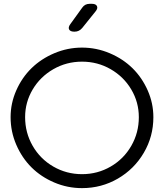

<svg xmlns="http://www.w3.org/2000/svg" viewBox="-20 -972 854 1000"><path d="M369.1 -807.1H366.2Q346.2 -807.1 340.1 -818.4Q334 -829.6 346.2 -846.2L408.2 -932.1Q421.9 -952.1 446.8 -952.1H459Q479 -952.1 484.9 -940.4Q490.7 -928.7 478 -913.1L408.2 -826.2Q392.1 -807.1 369.1 -807.1ZM778.8 -361.8Q778.8 -261.2 729 -176.3Q679.2 -91.3 593.8 -41.7Q508.3 7.8 407.2 7.8Q331.5 7.8 262.7 -21.5Q193.8 -50.8 144 -100.3Q94.2 -149.9 64.7 -218.3Q35.2 -286.6 35.2 -361.8Q35.2 -434.1 64.7 -501Q94.2 -567.9 144 -616.7Q193.8 -665.5 262.9 -694.8Q332 -724.1 407.2 -724.1Q482.4 -724.1 551.5 -694.8Q620.6 -665.5 670.2 -616.7Q719.7 -567.9 749.3 -501Q778.8 -434.1 778.8 -361.8ZM703.1 -361.8Q703.1 -439.5 663.8 -505.9Q624.5 -572.3 556.4 -611.6Q488.3 -650.9 407.2 -650.9Q326.2 -650.9 257.8 -611.6Q189.5 -572.3 150.1 -505.9Q110.8 -439.5 110.8 -361.8Q110.8 -280.8 150.1 -212.4Q189.5 -144 257.8 -104.5Q326.2 -64.9 407.2 -64.9Q488.3 -64.9 556.4 -104.5Q624.5 -144 663.8 -212.4Q703.1 -280.8 703.1 -361.8Z"/></svg>

Font: Arcon Rounded-
Style: Regular
Weight: 400
Designer: M. Zarth
Foundry: martin zarth - visuelle & digitale kommunikation
Version: Version 1.110;PS 001.110;hotconv 1.0.70;makeotf.lib2.5.58329